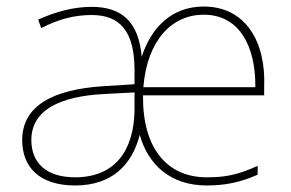

<svg xmlns="http://www.w3.org/2000/svg" viewBox="-20 -558 890 588"><path d="M604 -538C506 -538 443 -474 414 -384C405 -490 354 -537 261 -537C205 -537 150 -522 97 -498L106 -472C163 -501 211 -512 261 -512C347 -512 392 -463 392 -343V-300L296 -294C142 -284 48 -234 48 -129C48 -45 102 10 210 10C322 10 384 -52 408 -145C433 -55 501 10 613 10C670 10 718 0 769 -23V-50C707 -22 670 -15 613 -15C491 -15 416 -105 418 -266H789V-291C795 -430 732 -538 604 -538ZM604 -513C709 -513 763 -423 762 -291H419C431 -436 507 -513 604 -513ZM298 -270 392 -275V-220C390 -99 334 -15 210 -15C123 -15 76 -58 76 -129C76 -222 165 -263 298 -270Z"/></svg>

Font: Noto Kufi Arabic Thin
Style: Regular
Weight: 100
Designer: Monotype Design Team, David Williams, Khaled Hosny
Foundry: Google LLC
Version: Version 2.109